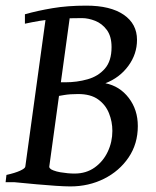

<svg xmlns="http://www.w3.org/2000/svg" viewBox="-21 -650 556 685"><path d="M470.7 -200.2Q470.7 -136.7 437.7 -88.1Q404.8 -39.6 350.1 -12.2Q295.4 15.1 230 15.1Q210.4 15.1 177.5 12.9Q144.5 10.7 110.6 7.6Q76.7 4.4 53.2 2.2Q29.8 0 29.8 0L149.9 -52.7Q167 -40 194.3 -35.4Q221.7 -30.8 245.1 -30.8Q286.6 -30.8 316.9 -52.5Q347.2 -74.2 363.5 -108.9Q379.9 -143.6 379.9 -183.1Q379.9 -215.8 367.9 -245.8Q356 -275.9 329.3 -295.2Q302.7 -314.5 257.8 -314.5Q228.5 -314.5 208 -311Q187.5 -307.6 165.5 -303.7L167.5 -356.4H211.9Q253.9 -356.4 291.7 -367.2Q329.6 -377.9 353.3 -405.3Q377 -432.6 377 -481.9Q377 -520.5 360.1 -543.2Q343.3 -565.9 318.6 -575.7Q293.9 -585.4 271.5 -585.4Q219.2 -585.4 182.9 -582.8Q146.5 -580.1 119.4 -575.4Q92.3 -570.8 67.9 -565.4V-599.1Q112.8 -611.8 166.3 -620.8Q219.7 -629.9 287.1 -629.9Q373 -629.9 420.4 -597.4Q467.8 -564.9 467.8 -507.8Q467.8 -457 436.8 -414.8Q405.8 -372.6 355 -353Q406.2 -342.8 438.5 -300.5Q470.7 -258.3 470.7 -200.2ZM231.4 -612.8 154.8 -55.7Q153.3 -49.8 168.7 -41.3Q184.1 -32.7 214.8 -25.9L211.9 0H-1L2 -25.9Q32.7 -32.7 50.8 -41Q68.8 -49.3 69.3 -55.7L146 -612.8Z"/></svg>

Font: Gentium Book Plus
Style: Italic
Weight: 400
Italic angle: -8°
Designer: Victor Gaultney, Annie Olsen, Iska Routamaa, Becca Hirsbrunner
Foundry: SIL International
Version: Version 6.101